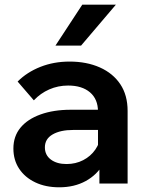

<svg xmlns="http://www.w3.org/2000/svg" viewBox="-20 -781 614 817"><path d="M523 0H403V-101L397 -117V-306Q397 -359 363 -388Q329 -417 270 -417Q227 -417 189.5 -400.5Q152 -384 124 -354L55 -434Q95 -474 152 -496.5Q209 -519 276 -519Q349 -519 405 -494Q461 -469 492 -422.5Q523 -376 523 -309ZM232 16Q174 16 130 -5Q86 -26 61.5 -63Q37 -100 37 -149Q37 -201 67 -237.5Q97 -274 152.5 -294Q208 -314 281 -314H410V-228H291Q237 -228 204 -209Q171 -190 171 -154Q171 -121 196.5 -102Q222 -83 263 -83Q302 -83 334 -99.5Q366 -116 386 -145Q406 -174 409 -211L447 -193Q447 -131 420 -84Q393 -37 344.5 -10.5Q296 16 232 16ZM473 -761 325 -587H216L330 -761Z"/></svg>

Font: Wix Madefor Display
Style: Bold
Weight: 700
Designer: Dalton Maag Ltd
Foundry: Dalton Maag Ltd
Version: Version 3.100